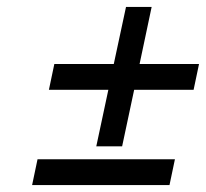

<svg xmlns="http://www.w3.org/2000/svg" viewBox="-20 -538 592 552"><path d="M381.3 -354H552.2L536.6 -279.8H365.7L331.1 -117.2H256.8L291.5 -279.8H120.6L136.2 -354H307.1L342.3 -518.1H416ZM482.9 -80.1 467.3 -5.9H72.3L87.9 -80.1Z"/></svg>

Font: Linux Libertine Slanted
Style: Semibold Slanted
Weight: 600
Designer: Philipp H. Poll
Foundry: Philipp H. Poll
Version: Version 5.1.1